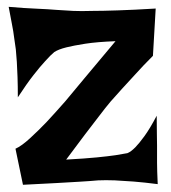

<svg xmlns="http://www.w3.org/2000/svg" viewBox="-20 -585 492 551"><path d="M4.9 -565.4Q49.8 -561.5 84.5 -560.1Q119.1 -558.6 142.6 -556.6Q169.9 -554.7 190.4 -553.7Q211.9 -552.7 245.1 -553.7Q273.4 -553.7 317.9 -555.2Q362.3 -556.6 426.8 -560.5L418.9 -424.8Q390.6 -396.5 368.7 -372.1Q346.7 -347.7 330.1 -330.1Q311.5 -309.6 296.9 -293Q282.2 -275.4 263.7 -251Q247.1 -229.5 223.6 -198.7Q200.2 -168 169.9 -127Q223.6 -129.9 257.8 -133.3Q292 -136.7 311.5 -139.6Q335 -143.6 345.7 -145.5Q355.5 -149.4 368.2 -162.1Q378.9 -172.9 394.5 -194.3Q410.2 -215.8 429.7 -252.9Q429.7 -222.7 430.2 -201.7Q430.7 -180.7 430.7 -167V-140.6V-118.2Q430.7 -107.4 431.2 -91.8Q431.6 -76.2 432.6 -56.6Q394.5 -61.5 363.3 -64Q332 -66.4 309.6 -67.4Q283.2 -68.4 261.7 -67.4Q240.2 -65.4 208 -63.5Q180.7 -61.5 140.6 -59.6Q100.6 -57.6 45.9 -54.7L24.4 -158.2Q42 -166 66.4 -188.5Q90.8 -210.9 113.3 -234.4Q138.7 -261.7 167 -293.9Q194.3 -326.2 220.7 -358.4Q243.2 -385.7 268.1 -415Q293 -444.3 311.5 -466.8Q258.8 -464.8 224.6 -459.5Q190.4 -454.1 170.9 -449.2Q147.5 -443.4 135.7 -435.5Q125 -426.8 109.4 -409.2Q95.7 -394.5 76.2 -369.6Q56.6 -344.7 31.2 -305.7Q31.2 -337.9 30.3 -363.8Q29.3 -389.6 28.3 -407.2Q26.4 -427.7 25.4 -443.4Q23.4 -459 20.5 -477.5Q18.6 -494.1 14.2 -516.1Q9.8 -538.1 4.9 -565.4Z"/></svg>

Font: Irish Grover
Style: Regular
Weight: 400
Designer: Squid
Foundry: Font Diner, Inc DBA Sideshow
Version: Version 1.000